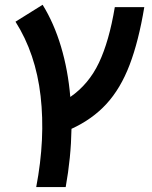

<svg xmlns="http://www.w3.org/2000/svg" viewBox="-20 -547 626 792"><path d="M129.4 224.6Q167.5 24.9 147.5 -150.6Q127.4 -326.2 43.9 -457.5L155.8 -527.3Q202.6 -451.7 231.7 -354.5Q260.7 -257.3 270 -147Q346.2 -199.7 388.2 -288.3Q430.2 -377 453.6 -517.6H575.2Q551.8 -376.5 514.6 -279.3Q477.5 -182.1 419.4 -118.7Q361.3 -55.2 274.9 -15.6Q272.9 103 251 224.6Z"/></svg>

Font: Cascadia Code NF SemiBold
Style: Italic
Weight: 600
Italic angle: -10°
Monospace: yes
Designer: Aaron Bell
Foundry: Saja Typeworks
Version: Version 2404.023; ttfautohint (v1.8.4)